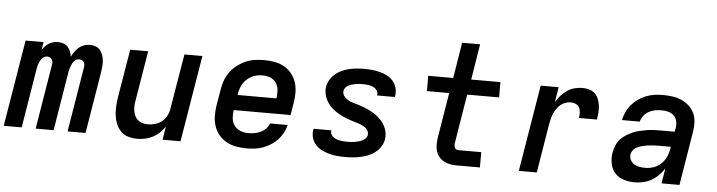

<svg xmlns="http://www.w3.org/2000/svg" viewBox="-48 -938 4294 1150"><g transform="rotate(5 2099.0 -363.5)"><path d="M-2 0 84 -520H192L184 -472Q192 -484 202 -495Q212 -506 224.5 -513.5Q237 -521 251 -524.5Q265 -528 278 -528Q296 -528 311.5 -522.5Q327 -517 337.5 -505.5Q348 -494 354 -478.5Q360 -463 362 -447Q370 -463 380.5 -478Q391 -493 405 -505Q419 -517 436 -522.5Q453 -528 470 -528Q471 -528 471 -528Q471 -528 471 -528Q488 -528 504.5 -522Q521 -516 531.5 -503.5Q542 -491 547.5 -475Q553 -459 555 -442Q557 -425 555.5 -407Q554 -389 551 -371L490 0H382L446 -389Q448 -398 447 -406.5Q446 -415 442 -422Q438 -429 430 -432.5Q422 -436 413 -436Q405 -436 396.5 -431.5Q388 -427 382 -420Q376 -413 372 -404.5Q368 -396 365 -387.5Q362 -379 360 -370.5Q358 -362 356 -354L298 0H190L254 -389Q256 -398 255 -406.5Q254 -415 249.5 -422Q245 -429 237.5 -432.5Q230 -436 221 -436Q212 -436 204 -431.5Q196 -427 190 -420Q184 -413 179.5 -404.5Q175 -396 172 -387.5Q169 -379 167 -370.5Q165 -362 164 -354L106 0Z M801 8Q773 8 746.5 0Q720 -8 702 -26.5Q684 -45 674 -69.5Q664 -94 660.5 -121Q657 -148 659 -176Q661 -204 665 -232L713 -520H821L771 -217Q768 -201 767.5 -184.5Q767 -168 770 -153Q773 -138 780 -124.5Q787 -111 798.5 -101.5Q810 -92 825.5 -88Q841 -84 858 -84Q879 -84 901.5 -90.5Q924 -97 942 -112Q960 -127 970.5 -148Q981 -169 984 -191L1039 -520H1147L1061 0H953L966 -80Q952 -59 933.5 -41.5Q915 -24 893 -13Q871 -2 847.5 3Q824 8 801 8Z M1460 8Q1427 8 1396 2.5Q1365 -3 1338.5 -17.5Q1312 -32 1292.5 -55Q1273 -78 1263 -107Q1253 -136 1252.5 -168Q1252 -200 1257 -232L1274 -332Q1278 -359 1288 -386Q1298 -413 1315.5 -437Q1333 -461 1357 -479Q1381 -497 1407.5 -508.5Q1434 -520 1462 -524Q1490 -528 1517 -528Q1550 -528 1581 -522.5Q1612 -517 1638 -502.5Q1664 -488 1683 -464.5Q1702 -441 1711.5 -412.5Q1721 -384 1721.5 -352Q1722 -320 1716 -288L1704 -214H1362Q1358 -189 1360.5 -164.5Q1363 -140 1376.5 -121Q1390 -102 1412.5 -93Q1435 -84 1460 -84Q1478 -84 1496.5 -87Q1515 -90 1533 -98Q1551 -106 1565.5 -120.5Q1580 -135 1585 -153H1692Q1686 -129 1674 -106Q1662 -83 1644 -63.5Q1626 -44 1603.5 -30Q1581 -16 1557 -7Q1533 2 1508.5 5Q1484 8 1460 8ZM1378 -306H1611Q1615 -331 1613 -355.5Q1611 -380 1598.5 -399Q1586 -418 1563.5 -427Q1541 -436 1516 -436Q1501 -436 1484.5 -433Q1468 -430 1453 -422.5Q1438 -415 1424.5 -403.5Q1411 -392 1402 -378Q1393 -364 1387.5 -348.5Q1382 -333 1379 -317Z M2055 8Q2029 8 2004 6Q1979 4 1955.5 -2.5Q1932 -9 1910.5 -19.5Q1889 -30 1873 -47.5Q1857 -65 1850 -88.5Q1843 -112 1847 -137Q1848 -139 1848 -140.5Q1848 -142 1849 -144H1956Q1955 -143 1955 -142.5Q1955 -142 1955 -142Q1953 -130 1958 -120.5Q1963 -111 1971 -104.5Q1979 -98 1989 -94Q1999 -90 2010 -88Q2021 -86 2032 -85Q2043 -84 2055 -84Q2066 -84 2077 -84.5Q2088 -85 2099.5 -87Q2111 -89 2122.5 -92Q2134 -95 2144.5 -100Q2155 -105 2164 -114Q2173 -123 2175 -134Q2177 -145 2173 -155Q2169 -165 2162 -172.5Q2155 -180 2146 -185Q2137 -190 2127.5 -194Q2118 -198 2108 -201Q2098 -204 2088 -207Q2064 -214 2040.5 -223Q2017 -232 1995.5 -244Q1974 -256 1955.5 -271.5Q1937 -287 1923.5 -307.5Q1910 -328 1903.5 -352.5Q1897 -377 1901 -403Q1905 -425 1917.5 -445Q1930 -465 1948 -480Q1966 -495 1987.5 -504.5Q2009 -514 2031 -519Q2053 -524 2075 -526Q2097 -528 2119 -528Q2144 -528 2168 -525.5Q2192 -523 2215 -517Q2238 -511 2259 -500Q2280 -489 2294.5 -471.5Q2309 -454 2315.5 -431Q2322 -408 2318 -383Q2318 -381 2317.5 -379.5Q2317 -378 2317 -376H2210Q2210 -377 2210 -377.5Q2210 -378 2210 -378Q2213 -395 2203.5 -407.5Q2194 -420 2180 -426Q2166 -432 2150.5 -434Q2135 -436 2119 -436Q2108 -436 2097.5 -435.5Q2087 -435 2076.5 -433Q2066 -431 2055 -428Q2044 -425 2034 -420Q2024 -415 2016.5 -406Q2009 -397 2007 -387Q2005 -376 2009 -366Q2013 -356 2020 -348.5Q2027 -341 2035.5 -335.5Q2044 -330 2053.5 -326Q2063 -322 2073 -319Q2083 -316 2093 -313H2094Q2118 -306 2141 -297Q2164 -288 2185.5 -276Q2207 -264 2225.5 -248.5Q2244 -233 2257.5 -213Q2271 -193 2277.5 -168.5Q2284 -144 2280 -118Q2276 -95 2263 -74.5Q2250 -54 2231 -39Q2212 -24 2189.5 -15Q2167 -6 2144.5 -1Q2122 4 2099.5 6Q2077 8 2055 8Z M2723 0Q2702 0 2682 -3.5Q2662 -7 2645 -16Q2628 -25 2615.5 -40Q2603 -55 2597 -74Q2591 -93 2591 -113.5Q2591 -134 2594 -155L2639 -428H2505V-520H2655L2690 -735H2798L2763 -520H2939V-428H2747L2700 -140Q2698 -132 2698 -124Q2698 -116 2700.5 -108.5Q2703 -101 2709 -96.5Q2715 -92 2723 -92H2861V0Z M3095 0 3181 -520H3289L3274 -428Q3286 -450 3303 -469Q3320 -488 3341 -502Q3362 -516 3385.5 -522Q3409 -528 3432 -528Q3454 -528 3473.5 -522Q3493 -516 3507 -502.5Q3521 -489 3528.5 -470.5Q3536 -452 3538.5 -431.5Q3541 -411 3539.5 -390Q3538 -369 3534 -347H3426Q3429 -363 3428.5 -379.5Q3428 -396 3421.5 -409Q3415 -422 3400.5 -429Q3386 -436 3370 -436Q3355 -436 3338.5 -430.5Q3322 -425 3309 -414.5Q3296 -404 3286 -389.5Q3276 -375 3269.5 -360Q3263 -345 3259 -329Q3255 -313 3252 -298L3203 0Z M3791 8Q3757 8 3725 -2Q3693 -12 3672.5 -35.5Q3652 -59 3645.5 -92Q3639 -125 3645 -159Q3649 -180 3657 -200.5Q3665 -221 3679.5 -237.5Q3694 -254 3713 -266Q3732 -278 3752 -287Q3772 -296 3793 -301Q3814 -306 3835 -309.5Q3856 -313 3876.5 -314Q3897 -315 3918 -315H4005L4009 -340Q4012 -360 4007.5 -380Q4003 -400 3989 -413Q3975 -426 3955.5 -431Q3936 -436 3915 -436Q3896 -436 3876.5 -432.5Q3857 -429 3839 -419Q3821 -409 3808 -392.5Q3795 -376 3791 -357H3684Q3689 -382 3700 -406Q3711 -430 3728.5 -450.5Q3746 -471 3768.5 -486.5Q3791 -502 3815.5 -511.5Q3840 -521 3865 -524.5Q3890 -528 3915 -528Q3945 -528 3973.5 -524Q4002 -520 4027 -509Q4052 -498 4072.5 -479.5Q4093 -461 4104.5 -436.5Q4116 -412 4117.5 -383Q4119 -354 4114 -325L4061 0H3953L3968 -91Q3968 -91 3968 -91Q3968 -91 3968 -91Q3968 -91 3968 -91Q3968 -91 3968 -91Q3953 -68 3933.5 -48.5Q3914 -29 3890.5 -16Q3867 -3 3841.5 2.5Q3816 8 3791 8ZM3848 -84Q3873 -84 3898 -92.5Q3923 -101 3942.5 -119.5Q3962 -138 3973 -162.5Q3984 -187 3988 -212L3989 -223H3918Q3906 -223 3894.5 -222.5Q3883 -222 3871.5 -221Q3860 -220 3848.5 -218.5Q3837 -217 3825 -214Q3813 -211 3801.5 -207Q3790 -203 3779.5 -196.5Q3769 -190 3762 -179.5Q3755 -169 3753 -158Q3750 -140 3758 -124Q3766 -108 3780 -99Q3794 -90 3812 -87Q3830 -84 3848 -84Z"/></g></svg>

Font: Iosevka SS04 SmBd Ex Obl
Style: Regular
Weight: 600
Width: 7
Italic angle: -9°
Monospace: yes
Designer: Belleve Invis
Foundry: Belleve Invis
Version: Version 19.0.0; ttfautohint (v1.8.4)